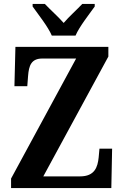

<svg xmlns="http://www.w3.org/2000/svg" viewBox="-20 -951 626 971"><path d="M242 -771H362C381 -816 432 -880 459 -918V-931H396C372 -905 328 -866 302 -835C275 -866 231 -905 207 -931H145V-918C172 -880 223 -816 242 -771ZM36 0H543L547 -199H483L479 -155C474 -106 459 -59 385 -59H199L528 -665V-714H58L53 -515H118L122 -567C126 -619 138 -655 194 -655H365L36 -48Z"/></svg>

Font: Noto Serif Myanmar Condensed
Style: Bold
Weight: 700
Width: 3
Designer: Ben Mitchell and the Monotype Design Team
Foundry: Monotype Imaging Inc.
Version: Version 2.106